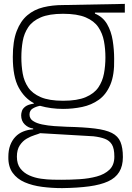

<svg xmlns="http://www.w3.org/2000/svg" viewBox="-20 -670 678 989"><path d="M300 299Q247 299 197 292.5Q147 286 107.5 269Q68 252 45 220Q22 188 23 138Q23 104 32.5 78.5Q42 53 59 35Q76 17 99.5 7.5Q123 -2 151 -4V-8Q126 -11 107.5 -29Q89 -47 89 -76Q89 -86 93 -98.5Q97 -111 111 -121.5Q125 -132 154 -136V-139Q106 -164 76 -219.5Q46 -275 46 -376V-377Q46 -458 66 -510Q86 -562 121 -591.5Q156 -621 203 -632.5Q250 -644 305 -644L623 -650V-605H469V-600Q510 -583 531.5 -546Q553 -509 560.5 -461.5Q568 -414 568 -367V-366Q570 -285 548.5 -234Q527 -183 489 -156Q451 -129 403 -119Q355 -109 305 -109Q274 -109 244 -113Q214 -117 186 -125Q165 -121 148.5 -111Q132 -101 132 -80Q132 -59 150 -47Q168 -35 197 -29Q226 -23 259.5 -20.5Q293 -18 324 -17Q412 -15 468.5 -8Q525 -1 556.5 15Q588 31 600.5 61Q613 91 613 139Q613 185 594 216Q575 247 536.5 264.5Q498 282 439 290Q380 298 300 299ZM298 256Q343 256 390.5 253Q438 250 478.5 239Q519 228 544 204Q569 180 569 137Q569 95 556.5 74.5Q544 54 520 45Q496 36 461 32L187 16Q178 20 158.5 26Q139 32 118 44Q97 56 82 78.5Q67 101 67 137Q67 175 85 198Q103 221 131 233.5Q159 246 191 250.5Q223 255 251.5 255.5Q280 256 298 256ZM305 -151Q378 -151 421.5 -169.5Q465 -188 486.5 -219.5Q508 -251 515.5 -291Q523 -331 523 -374Q523 -418 515.5 -458Q508 -498 486.5 -530Q465 -562 421.5 -580.5Q378 -599 305 -599Q233 -599 190 -580.5Q147 -562 125.5 -530Q104 -498 97 -458Q90 -418 90 -374Q90 -331 97 -291Q104 -251 125.5 -219.5Q147 -188 190 -169.5Q233 -151 305 -151Z"/></svg>

Font: Matangi Light
Style: Regular
Weight: 300
Designer: Prashant Pant
Foundry: The Graphic Ant
Version: Version 3.002